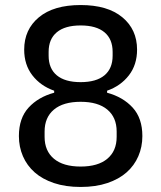

<svg xmlns="http://www.w3.org/2000/svg" viewBox="-20 -730 640 762"><path d="M300 12Q240 12 194 -3.5Q148 -19 117.5 -46Q87 -73 71 -110Q55 -147 55 -190Q55 -261 93.5 -303Q132 -345 195 -362V-370Q141 -389 108.5 -431Q76 -473 76 -533Q76 -613 134.5 -661.5Q193 -710 300 -710Q407 -710 465.5 -661.5Q524 -613 524 -533Q524 -473 491.5 -431Q459 -389 405 -370V-362Q468 -345 506.5 -303Q545 -261 545 -190Q545 -147 529 -110Q513 -73 482.5 -46Q452 -19 406 -3.5Q360 12 300 12ZM300 -69Q369 -69 406 -100Q443 -131 443 -187V-208Q443 -264 406 -295Q369 -326 300 -326Q231 -326 194 -295Q157 -264 157 -208V-187Q157 -131 194 -100Q231 -69 300 -69ZM300 -404Q362 -404 394.5 -431Q427 -458 427 -509V-524Q427 -575 394.5 -602Q362 -629 300 -629Q238 -629 205.5 -602Q173 -575 173 -524V-509Q173 -458 205.5 -431Q238 -404 300 -404Z"/></svg>

Font: IBM Plex Sans Thai Looped Text
Style: Regular
Weight: 450
Designer: Mike Abbink, Paul van der Laan, Pieter van Rosmalen, Ben Mitchell, Mark Frömberg
Foundry: Bold Monday
Version: Version 1.1